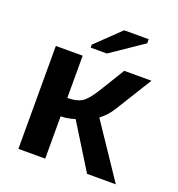

<svg xmlns="http://www.w3.org/2000/svg" viewBox="-129 -819 859 926"><g transform="rotate(20 300.0 -356.0)"><path d="M67.4 -528.3H205.1V-311.5Q252.9 -311.5 279.5 -328.4Q306.2 -345.2 340.3 -400.9L418.5 -528.3H558.1L442.9 -342.3Q417 -300.8 382.3 -275.9L567.4 0H419.9L277.8 -229.5Q239.7 -217.3 205.1 -217.3V0H67.4ZM228 -578.1V-593.3L351.1 -711.9H477.1V-690.9L311 -578.1Z"/></g></svg>

Font: Cousine
Style: Bold
Weight: 700
Monospace: yes
Designer: Steve Matteson
Foundry: Ascender Corporation
Version: Version 1.20